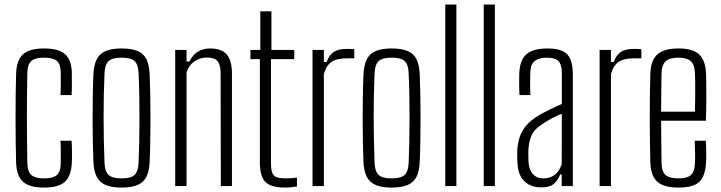

<svg xmlns="http://www.w3.org/2000/svg" viewBox="-20 -820 3176 846"><path d="M246.5 -401Q247.5 -419.5 247.8 -436.8Q248 -454 247.8 -470Q247.5 -486 247.5 -501Q247 -538.5 229.8 -552.2Q212.5 -566 174 -566Q135 -566 118.2 -551.5Q101.5 -537 100.5 -500Q99.5 -453.5 99 -404.5Q98.5 -355.5 98.5 -304.8Q98.5 -254 99 -202.2Q99.5 -150.5 100.5 -99.5Q101.5 -62.5 119 -48.2Q136.5 -34 174 -34Q212.5 -34 229.8 -48Q247 -62 247.5 -99.5Q247.5 -123 247.8 -146.5Q248 -170 246.5 -200H295.5Q297 -177 297.2 -149.2Q297.5 -121.5 296.5 -103.5Q294 -45 266.2 -19.2Q238.5 6.5 174 6.5Q109.5 6.5 81.2 -19.2Q53 -45 51 -103.5Q50 -145 49.2 -193Q48.5 -241 48.5 -292.5Q48.5 -344 49 -395.5Q49.5 -447 51 -495.5Q53 -555 81.5 -580.8Q110 -606.5 174 -606.5Q238.5 -606.5 267.2 -580.8Q296 -555 296.5 -496.5Q296.5 -474.5 296.8 -451Q297 -427.5 295.5 -401Z M515.5 6.5Q471.5 6.5 444.8 -5.2Q418 -17 405.5 -42.2Q393 -67.5 391.5 -108.5Q390 -144 389 -190.8Q388 -237.5 388 -289.5Q388 -341.5 388.8 -393.2Q389.5 -445 391.5 -491Q393.5 -532.5 405.8 -557.8Q418 -583 444.8 -594.8Q471.5 -606.5 515.5 -606.5Q560.5 -606.5 587.2 -594.8Q614 -583 626 -557.5Q638 -532 639.5 -491Q641 -450.5 642 -403Q643 -355.5 643 -305.2Q643 -255 642.2 -205Q641.5 -155 639.5 -108.5Q638 -67.5 625.8 -42.2Q613.5 -17 586.8 -5.2Q560 6.5 515.5 6.5ZM515.5 -34Q558 -34 573.5 -49.8Q589 -65.5 590.5 -100.5Q592.5 -146.5 593.5 -195.5Q594.5 -244.5 594.5 -295.5Q594.5 -346.5 593.8 -397.8Q593 -449 590.5 -499.5Q589 -537 572.2 -551.5Q555.5 -566 515.5 -566Q475 -566 458.5 -550.8Q442 -535.5 440.5 -497Q438.5 -453 437.5 -404.5Q436.5 -356 436.5 -305.2Q436.5 -254.5 437.5 -203.2Q438.5 -152 440.5 -102.5Q442 -64.5 458.5 -49.2Q475 -34 515.5 -34Z M752 0V-600H802V-549H814.5Q828.5 -578 851.5 -592.2Q874.5 -606.5 906 -606.5Q956.5 -606.5 979 -580Q1001.5 -553.5 1002 -498V0H953L952 -501Q951.5 -536 938 -551.2Q924.5 -566.5 892.5 -566.5Q861 -566.5 836.5 -549.5Q812 -532.5 802 -501.5V0Z M1237 6.5Q1173.5 6.5 1149.2 -18.5Q1125 -43.5 1125 -105V-559.5H1083.5V-600H1127V-770H1176V-600H1276.5V-559.5H1174V-99.5Q1174 -61.5 1186 -47.8Q1198 -34 1239 -34Q1254.5 -34 1264.5 -35Q1274.5 -36 1288.5 -37.5V1.5Q1276.5 3.5 1263.8 5Q1251 6.5 1237 6.5Z M1357 0V-600H1407V-547H1419.5Q1430.5 -578.5 1451 -591.5Q1471.5 -604.5 1508 -604.5Q1515 -604.5 1524.2 -604.2Q1533.5 -604 1541 -603.5V-563H1508Q1465 -563 1441.5 -547.8Q1418 -532.5 1407 -493.5V0Z M1705.5 6.5Q1661.5 6.5 1634.8 -5.2Q1608 -17 1595.5 -42.2Q1583 -67.5 1581.5 -108.5Q1580 -144 1579 -190.8Q1578 -237.5 1578 -289.5Q1578 -341.5 1578.8 -393.2Q1579.5 -445 1581.5 -491Q1583.5 -532.5 1595.8 -557.8Q1608 -583 1634.8 -594.8Q1661.5 -606.5 1705.5 -606.5Q1750.5 -606.5 1777.2 -594.8Q1804 -583 1816 -557.5Q1828 -532 1829.5 -491Q1831 -450.5 1832 -403Q1833 -355.5 1833 -305.2Q1833 -255 1832.2 -205Q1831.5 -155 1829.5 -108.5Q1828 -67.5 1815.8 -42.2Q1803.5 -17 1776.8 -5.2Q1750 6.5 1705.5 6.5ZM1705.5 -34Q1748 -34 1763.5 -49.8Q1779 -65.5 1780.5 -100.5Q1782.5 -146.5 1783.5 -195.5Q1784.5 -244.5 1784.5 -295.5Q1784.5 -346.5 1783.8 -397.8Q1783 -449 1780.5 -499.5Q1779 -537 1762.2 -551.5Q1745.5 -566 1705.5 -566Q1665 -566 1648.5 -550.8Q1632 -535.5 1630.5 -497Q1628.5 -453 1627.5 -404.5Q1626.5 -356 1626.5 -305.2Q1626.5 -254.5 1627.5 -203.2Q1628.5 -152 1630.5 -102.5Q1632 -64.5 1648.5 -49.2Q1665 -34 1705.5 -34Z M1942 0V-800H1991V0Z M2111.5 0V-800H2160.5V0Z M2366 5.5Q2317 5.5 2290 -22Q2263 -49.5 2260 -100Q2259.5 -115 2259 -126.8Q2258.5 -138.5 2259 -153.5Q2260.5 -187 2269.5 -215Q2278.5 -243 2299.2 -267.5Q2320 -292 2357.5 -313.5Q2379 -326 2406 -339.2Q2433 -352.5 2455.5 -362V-499.5Q2455.5 -535 2441 -550.5Q2426.5 -566 2389 -566Q2358 -566 2338.2 -552.8Q2318.5 -539.5 2317 -504.5Q2316 -485.5 2315.8 -466.2Q2315.5 -447 2316 -430.2Q2316.5 -413.5 2317 -401H2269Q2267.5 -429 2267.5 -452.5Q2267.5 -476 2268 -497Q2269.5 -534.5 2282 -558.5Q2294.5 -582.5 2321 -594.5Q2347.5 -606.5 2392 -606.5Q2435 -606.5 2459.5 -594.8Q2484 -583 2494 -557.5Q2504 -532 2504 -492V0H2455V-51.5H2448.5Q2438.5 -26 2420.8 -10.2Q2403 5.5 2366 5.5ZM2373.5 -34Q2404 -34 2424 -49.5Q2444 -65 2455 -96L2455.5 -318.5Q2435.5 -311 2414.5 -300.2Q2393.5 -289.5 2363.5 -269Q2330.5 -247 2319.5 -217Q2308.5 -187 2308 -152.5Q2308 -138.5 2308.2 -125.8Q2308.5 -113 2309 -103Q2311.5 -71.5 2328.2 -52.8Q2345 -34 2373.5 -34Z M2622 0V-600H2672V-547H2684.5Q2695.5 -578.5 2716 -591.5Q2736.5 -604.5 2773 -604.5Q2780 -604.5 2789.2 -604.2Q2798.5 -604 2806 -603.5V-563H2773Q2730 -563 2706.5 -547.8Q2683 -532.5 2672 -493.5V0Z M2970.5 6.5Q2904.5 6.5 2876 -19.5Q2847.5 -45.5 2845.5 -104Q2844.5 -145 2843.8 -193.2Q2843 -241.5 2843 -292.5Q2843 -343.5 2843.5 -395.2Q2844 -447 2845.5 -495Q2847.5 -555 2877 -580.8Q2906.5 -606.5 2970 -606.5Q3034 -606.5 3061.2 -579.5Q3088.5 -552.5 3091 -497Q3091.5 -485.5 3092 -451.5Q3092.5 -417.5 3092.2 -373.2Q3092 -329 3090 -288H2893Q2893 -241.5 2893.8 -194Q2894.5 -146.5 2895 -99.5Q2896 -62.5 2913.5 -48.2Q2931 -34 2968.5 -34Q3007 -34 3023.8 -48.2Q3040.5 -62.5 3042 -99.5Q3043 -114.5 3042.8 -143.5Q3042.5 -172.5 3041 -200H3090Q3091.5 -178.5 3091.8 -149.2Q3092 -120 3091 -104Q3088 -45 3061.8 -19.2Q3035.5 6.5 2970.5 6.5ZM2893 -328H3042Q3043 -361.5 3043.2 -396.8Q3043.5 -432 3043.2 -460Q3043 -488 3042 -500Q3040 -537.5 3022.2 -551.8Q3004.5 -566 2970 -566Q2929 -566 2912.5 -549.5Q2896 -533 2895 -500Q2894.5 -459 2893.8 -416Q2893 -373 2893 -328Z"/></svg>

Font: Big Shoulders Text Thin ExtraLight
Style: Regular
Weight: 250
Version: Version 2.002